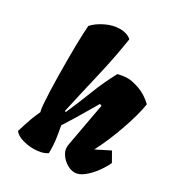

<svg xmlns="http://www.w3.org/2000/svg" viewBox="-187 -909 965 1041"><g transform="rotate(30 295.0 -389.0)"><path d="M177.7 9.8Q142.6 9.8 107.7 -0.7Q72.8 -11.2 57.1 -32.2Q73.7 -86.9 85 -118.2Q96.2 -149.4 110.4 -179.2Q111.3 -181.2 111.3 -180.7Q106.9 -192.9 104.2 -225.6Q101.6 -258.3 99.9 -303.5Q98.1 -348.6 97.4 -399.7Q96.7 -450.7 96.7 -499Q96.7 -610.4 99.4 -659.2Q102.1 -708 102.5 -715.8Q127.9 -744.6 172.6 -766.4Q217.3 -788.1 260.3 -788.1Q280.8 -788.1 298.8 -782.7Q316.9 -777.3 331.5 -764.6Q312.5 -639.6 282.2 -511.7Q252 -383.8 223.1 -252.9L229 -251.5L230.5 -251Q267.6 -335.4 297.6 -413.3Q327.6 -491.2 369.6 -568.8Q377.4 -570.8 394.8 -574Q412.1 -577.1 432.1 -577.1Q459 -577.1 503.7 -561.5Q548.3 -545.9 589.8 -506.8Q585.4 -475.6 573.7 -431.9Q562 -388.2 544.9 -339.1Q527.8 -290 507.3 -241.5Q486.8 -192.9 465.3 -151.9L551.3 -195.3L585 -136.2Q570.8 -105 545.9 -71Q521 -37.1 491.7 -13.7Q462.4 9.8 435.1 9.8Q412.6 9.8 389.4 -3.2Q366.2 -16.1 351.1 -35.6Q337.4 -53.2 332.8 -69.3Q328.1 -85.4 332 -107.9L380.9 -377L368.7 -381.3Q342.8 -337.4 323.5 -304.4Q304.2 -271.5 285.9 -241.5Q267.6 -211.4 244.6 -175.8Q251.5 -141.6 257.3 -101.3Q263.2 -61 262.2 -11.7Q244.6 0 223.1 4.9Q201.7 9.8 177.7 9.8Z"/></g></svg>

Font: Fruktur
Style: Italic
Weight: 400
Italic angle: -8°
Designer: Viktoriya Grabowska, Eben Sorkin
Foundry: Viktoriya Grabowska
Version: Version 1.008; ttfautohint (v1.8.4.7-5d5b)